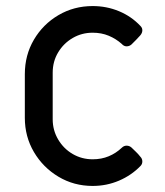

<svg xmlns="http://www.w3.org/2000/svg" viewBox="-20 -601 544 634"><path d="M286 13Q224 13 173 -17.5Q122 -48 92 -99Q62 -150 62 -212V-356Q62 -419 92 -470Q122 -521 173 -551Q224 -581 286 -581Q332 -581 373 -564Q414 -547 444 -515Q450 -509 450 -501Q450 -492 443 -484Q437 -477 429.5 -469.5Q422 -462 414 -454Q407 -448 398 -448Q389 -448 382 -456Q363 -473 339 -483Q315 -493 286 -493Q250 -493 220 -475.5Q190 -458 172 -428Q154 -398 154 -361V-207Q154 -171 172 -140.5Q190 -110 220 -92.5Q250 -75 286 -75Q315 -75 339 -85Q363 -95 382 -113Q389 -120 398 -120Q407 -120 414 -114Q421 -107 428.5 -100Q436 -93 443 -84Q450 -77 450 -68Q450 -59 444 -53Q414 -22 373 -4.5Q332 13 286 13Z"/></svg>

Font: Miriam Libre Medium
Style: Regular
Weight: 500
Version: Version 2.000